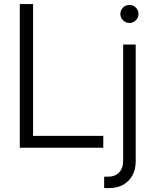

<svg xmlns="http://www.w3.org/2000/svg" viewBox="-20 -748 774 972"><path d="M80.1 0V-727.5H147.5V-60.1H502.9V0ZM603.5 -522.5H667V69.8Q667 109.4 650.4 139.9Q633.8 170.4 603.5 187.3Q573.2 204.1 531.2 204.1H507.3V146.5H526.9Q562.5 146.5 583 125.2Q603.5 104 603.5 63ZM635.3 -631.8Q616.2 -631.8 602.8 -645.3Q589.4 -658.7 589.4 -677.2Q589.4 -696.3 602.8 -709.7Q616.2 -723.1 635.3 -723.1Q654.3 -723.1 667.7 -709.7Q681.2 -696.3 681.2 -677.2Q681.2 -658.7 667.7 -645.3Q654.3 -631.8 635.3 -631.8Z"/></svg>

Font: Inter 28pt Light
Style: Regular
Weight: 300
Designer: Rasmus Andersson
Foundry: rsms
Version: Version 4.001;git-66647c0bb